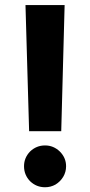

<svg xmlns="http://www.w3.org/2000/svg" viewBox="-20 -748 364 776"><path d="M241.2 -727.5Q237.3 -599.6 227.5 -217.8Q194.3 -217.8 97.7 -217.8Q93.8 -345.7 83 -727.5Q123 -727.5 241.2 -727.5ZM162.1 8.8Q127 8.8 101.6 -15.6Q77.1 -41 77.1 -76.2Q77.1 -110.4 101.6 -135.7Q127 -160.2 162.1 -160.2Q196.3 -160.2 221.7 -135.7Q247.1 -110.4 247.1 -76.2Q247.1 -52.7 235.4 -33.2Q223.6 -13.7 204.1 -2Q184.6 8.8 162.1 8.8Z"/></svg>

Font: DeepSea
Style: Bold
Weight: 700
Designer: Stem
Version: Version 3.019;git-0a5106e0b